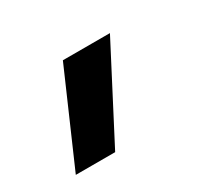

<svg xmlns="http://www.w3.org/2000/svg" viewBox="-74 -300 648 583"><g transform="rotate(-30 250.0 -8.5)"><path d="M49 152 189 -169H354L187 152Z"/></g></svg>

Font: Iosevka Slab Heavy
Style: Italic
Weight: 900
Italic angle: -9°
Monospace: yes
Designer: Belleve Invis
Foundry: Belleve Invis
Version: Version 11.1.0; ttfautohint (v1.8.3)